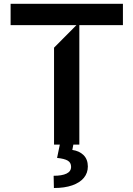

<svg xmlns="http://www.w3.org/2000/svg" viewBox="-20 -747 689 992"><path d="M389.9 0H359L353.7 27.7Q389.6 32.7 411.6 54.3Q433.6 76 433.9 112.9Q433.9 146.7 413.4 171.7Q392.8 196.7 353.3 210.6Q313.9 224.4 258.5 224.4L257.1 161.2Q300.1 161.2 323.7 149.9Q347.3 138.5 347.3 115.1Q347.3 93.4 330.3 83.1Q313.2 72.8 274.9 68.9L289.1 0H259.2V-500.7L375 -617.2H34.8V-727.3H615.1V-617.2H389.9Z"/></svg>

Font: Riot Sans
Style: Bold
Weight: 600
Designer: Rasmus Andersson
Foundry: rsms
Version: Version 4.001